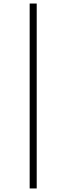

<svg xmlns="http://www.w3.org/2000/svg" viewBox="-20 -878 358 1093"><path d="M148.9 194.8V-857.9H189V194.8Z"/></svg>

Font: PlayfairDisplay-Italic
Style: Italic
Weight: 400
Italic angle: -14°
Designer: Claus Eggers Sørensen
Foundry: Claus Eggers Sørensen
Version: Version 1.002;PS 001.002;hotconv 1.0.70;makeotf.lib2.5.58329